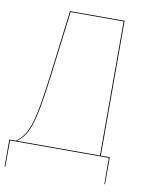

<svg xmlns="http://www.w3.org/2000/svg" viewBox="-89 -748 765 948"><g transform="rotate(10 293.5 -274.0)"><path d="M458.1 -3.9V-680.1H184.5L143.8 -353.3C111.8 -96.9 88.2 -44.9 32.3 -3.9H-0.4V131.7H3.1L3.8 0H499L499.8 131.7H503.2V-3.9ZM454 -3.9H37.3C92.3 -45 115.9 -98.6 147.8 -353.4L188.3 -676.2H454Z"/></g></svg>

Font: Fira Sans Four
Style: Regular
Weight: 100
Designer: Carrois Corporate & Edenspiekermann AG
Foundry: Carrois Corporate GbR & Edenspiekermann AG
Version: Version 4.203;PS 004.203;hotconv 1.0.88;makeotf.lib2.5.64775